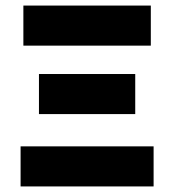

<svg xmlns="http://www.w3.org/2000/svg" viewBox="-20 -670 626 690"><path d="M54 0H532V-144H54ZM120 -260H466V-404H120ZM64 -506H522V-650H64Z"/></svg>

Font: Source Sans Pro Black
Style: Regular
Weight: 900
Designer: Paul D. Hunt
Foundry: Adobe Systems Incorporated
Version: Version 3.006;hotconv 1.0.111;makeotfexe 2.5.65597